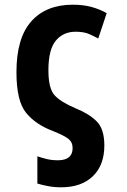

<svg xmlns="http://www.w3.org/2000/svg" viewBox="-20 -577 540 817"><path d="M424 42Q424 -28 391.5 -60.5Q359 -93 302 -116Q238 -143 212 -172Q186 -201 186 -278Q186 -366 217.5 -404Q249 -442 302 -442Q337 -442 359.5 -432Q382 -422 398 -413L434 -521Q404 -538 369 -547.5Q334 -557 290 -557Q176 -557 113 -486Q50 -415 50 -270Q50 -147 91 -97Q132 -47 204 -20Q252 -1 270.5 13.5Q289 28 289 53Q289 105 226 105Q201 105 180 100Q159 95 139 88V204Q158 210 184.5 215Q211 220 240 220Q326 220 375 173Q424 126 424 42Z"/></svg>

Font: Noto Sans Mono UI Condensed ExtraBold
Style: Regular
Weight: 800
Width: 3
Designer: Monotype Design team
Foundry: Monotype Imaging Inc.
Version: 1.000